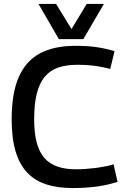

<svg xmlns="http://www.w3.org/2000/svg" viewBox="-20 -942 643 972"><path d="M39 -338Q39 -471 75.5 -553Q112 -635 183.5 -672.5Q255 -710 361 -710Q392 -710 418 -708.5Q444 -707 468 -703.5Q492 -700 514.5 -695Q537 -690 560 -683L538 -593Q508 -601 481 -605.5Q454 -610 427 -612Q400 -614 371 -614Q316 -614 275 -600Q234 -586 207 -554Q180 -522 166.5 -469Q153 -416 153 -339Q153 -268 166 -219.5Q179 -171 205.5 -141.5Q232 -112 271.5 -98.5Q311 -85 364 -85Q411 -85 462 -91.5Q513 -98 555 -110L575 -21Q552 -14 526.5 -8Q501 -2 472.5 2Q444 6 413 8Q382 10 347 10Q272 10 214.5 -8.5Q157 -27 118 -68Q79 -109 59 -175.5Q39 -242 39 -338ZM506 -922 402 -744H278L175 -922H264L342 -795L419 -922Z"/></svg>

Font: Georama ExtraCondensed Thin Medium
Style: Regular
Weight: 500
Version: Version 1.001